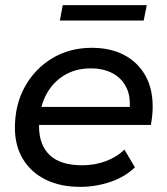

<svg xmlns="http://www.w3.org/2000/svg" viewBox="-20 -721 651 747"><path d="M292 6Q214 6 157 -22.5Q100 -51 69 -102.5Q38 -154 38 -224Q38 -314 77 -384Q116 -454 183.5 -494.5Q251 -535 337 -535Q409 -535 462 -507.5Q515 -480 544.5 -429Q574 -378 574 -306Q574 -288 572 -269.5Q570 -251 567 -235H108L120 -305H521L482 -281Q491 -337 474 -375.5Q457 -414 420.5 -434.5Q384 -455 333 -455Q273 -455 227.5 -426.5Q182 -398 157 -347.5Q132 -297 132 -229Q132 -157 173.5 -117.5Q215 -78 300 -78Q350 -78 393 -94.5Q436 -111 464 -139L505 -70Q467 -33 410 -13.5Q353 6 292 6ZM213 -641 224 -701H551L539 -641Z"/></svg>

Font: Montserrat Thin Medium
Style: Italic
Weight: 500
Italic angle: -11.3°
Version: Version 9.000